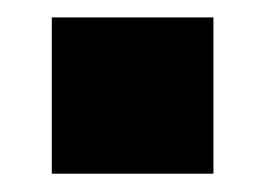

<svg xmlns="http://www.w3.org/2000/svg" viewBox="-20 -442 296 215"><path d="M38 -422.5H219V-247.5H38Z"/></svg>

Font: Overused Grotesk ExtraBold
Style: Regular
Weight: 800
Version: Version 0.004